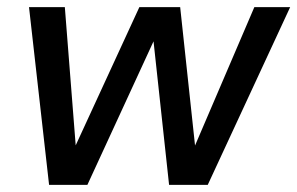

<svg xmlns="http://www.w3.org/2000/svg" viewBox="-20 -516 830 536"><path d="M117 0 61 -496H161L194 -76L176 -77L369 -496H483L528 -77L510 -76L690 -496H790L560 0H452L405 -434H424L224 0Z"/></svg>

Font: DM Sans 28pt Medium
Style: Italic
Weight: 500
Italic angle: -10°
Version: Version 4.004;gftools[0.9.30]